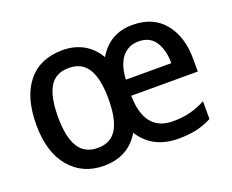

<svg xmlns="http://www.w3.org/2000/svg" viewBox="-95 -706 1056 873"><g transform="rotate(-20 433.0 -269.5)"><path d="M612 -548Q712 -548 766 -482Q820 -416 820 -307V-247H498Q501 -73 638 -73Q684 -73 721 -82.5Q758 -92 796 -112V-26Q759 -7 721.5 1.5Q684 10 634 10Q509 10 449 -86Q392 10 274 10Q171 10 109 -64Q47 -138 47 -270Q47 -403 106 -476Q165 -549 275 -549Q330 -549 374 -525Q418 -501 446 -453Q502 -548 612 -548ZM613 -468Q564 -468 534 -432Q504 -396 500 -324H720Q720 -387 694 -427.5Q668 -468 613 -468ZM274 -463Q209 -463 180.5 -414.5Q152 -366 152 -270Q152 -174 181.5 -125Q211 -76 275 -76Q338 -76 367 -124Q396 -172 396 -269Q396 -366 366.5 -414.5Q337 -463 274 -463Z"/></g></svg>

Font: Noto Sans Tamil SemiCondensed Medium
Style: Regular
Weight: 500
Width: 4
Designer: Jelle Bosma - Monotype Design Team
Foundry: Monotype Imaging Inc.
Version: Version 2.004; ttfautohint (v1.8.4.7-5d5b)